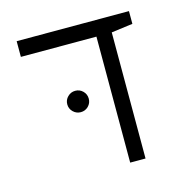

<svg xmlns="http://www.w3.org/2000/svg" viewBox="-90 -676 767 767"><g transform="rotate(-15 293.0 -293.0)"><path d="M356.4 0V-521H43.9V-585.9H508.3V-533.2L419.9 -521.5V0ZM218.3 -245.6Q200.2 -245.6 187 -258.5Q173.8 -271.5 173.8 -289.6Q173.8 -308.1 187 -321Q200.2 -334 218.3 -334Q236.8 -334 249.8 -321Q262.7 -308.1 262.7 -289.6Q262.7 -271.5 249.8 -258.5Q236.8 -245.6 218.3 -245.6Z"/></g></svg>

Font: Cascadia Code NF Light
Style: Regular
Weight: 300
Monospace: yes
Designer: Aaron Bell
Foundry: Saja Typeworks
Version: Version 2404.023; ttfautohint (v1.8.4)